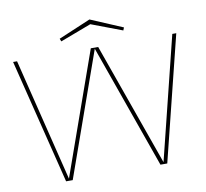

<svg xmlns="http://www.w3.org/2000/svg" viewBox="-87 -904 1074 1000"><g transform="rotate(-10 450.5 -404.5)"><path d="M183 0 19 -660H40L200 -11L430 -660H469L700 -10L861 -660H882L718 0H682L450 -654L218 0ZM449 -809 619 -737 613 -722 449 -784 285 -722 279 -737Z"/></g></svg>

Font: Lil Grotesk Thin
Style: Regular
Weight: 100
Designer: Bastien Sozeau
Foundry: NBR — Bastien Sozeau
Version: Version 3.003; ttfautohint (v1.8.4.7-5d5b);gftools[0.9.33]